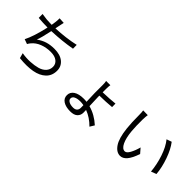

<svg xmlns="http://www.w3.org/2000/svg" viewBox="113 -1750 2775 2775"><g transform="rotate(45 1500.0 -363.0)"><path d="M781.2 -688.5 782.2 -611.3Q600.6 -578.1 380.9 -569.3Q346.7 -406.2 319.3 -335Q383.8 -380.9 448.7 -400.9Q513.7 -420.9 595.7 -420.9Q712.9 -420.9 779.3 -366.7Q845.7 -312.5 845.7 -223.6Q845.7 -123 780.3 -60.1Q714.8 2.9 601.6 23.4Q488.3 43.9 335.9 27.3L314.5 -51.8Q399.4 -37.1 480.5 -41.5Q561.5 -45.9 624.5 -63.5Q687.5 -81.1 725.6 -122.1Q763.7 -163.1 763.7 -221.7Q763.7 -279.3 717.8 -315.4Q671.9 -351.6 587.9 -351.6Q497.1 -351.6 420.4 -321.8Q343.8 -292 295.9 -234.4Q276.4 -211.9 264.6 -188.5L191.4 -214.8Q253.9 -336.9 305.7 -567.4H304.7Q218.8 -567.4 117.2 -576.2L116.2 -655.3Q219.7 -637.7 303.7 -637.7H320.3Q326.2 -668 330.1 -703.1Q335.9 -745.1 335 -785.2L423.8 -780.3Q416 -750 406.2 -697.3Q396.5 -650.4 394.5 -639.6Q602.5 -648.4 781.2 -688.5Z M1466.8 -86.9Q1466.8 -119.1 1465.8 -140.6Q1424.8 -147.5 1397.5 -147.5Q1335.9 -147.5 1300.3 -129.4Q1264.6 -111.3 1264.6 -77.1Q1264.6 -47.9 1296.9 -28.8Q1329.1 -9.8 1384.8 -9.8Q1424.8 -9.8 1445.8 -30.3Q1466.8 -50.8 1466.8 -86.9ZM1531.2 -401.4V-375Q1531.2 -344.7 1538.1 -192.4Q1674.8 -155.3 1789.1 -50.8L1747.1 17.6Q1655.3 -76.2 1542 -119.1Q1542 -107.4 1542.5 -88.9Q1543 -70.3 1543 -63.5Q1543 -10.7 1506.3 23.9Q1469.7 58.6 1392.6 58.6Q1302.7 58.6 1248.5 23.9Q1194.3 -10.7 1194.3 -74.2Q1194.3 -137.7 1249.5 -174.3Q1304.7 -210.9 1405.3 -210.9Q1438.5 -210.9 1462.9 -207Q1457 -326.2 1457 -379.9V-538.1Q1457 -595.7 1450.2 -620.1H1537.1Q1531.2 -590.8 1531.2 -539.1V-468.8Q1672.9 -472.7 1777.3 -484.4L1778.3 -414.1Q1669.9 -403.3 1531.2 -401.4Z M2129.9 -698.2 2225.6 -696.3Q2219.7 -662.1 2217.8 -599.6Q2215.8 -471.7 2224.6 -366.2Q2236.3 -239.3 2272 -165Q2307.6 -90.8 2359.4 -90.8Q2394.5 -90.8 2427.2 -149.9Q2460 -209 2482.4 -293L2544.9 -220.7Q2502.9 -99.6 2457 -47.9Q2411.1 3.9 2357.4 3.9Q2281.2 3.9 2224.1 -80.6Q2167 -165 2147.5 -345.7Q2135.7 -449.2 2135.7 -610.4Q2135.7 -668.9 2129.9 -698.2ZM2664.1 -641.6 2742.2 -668.9Q2808.6 -583 2856.9 -446.3Q2905.3 -309.6 2916 -183.6L2835 -152.3Q2822.3 -291 2777.3 -424.3Q2732.4 -557.6 2664.1 -641.6Z"/></g></svg>

Font: GenEi Gothic M Regular
Style: Regular
Weight: 400
Designer: o_tamon (Modified); [Source Han Sans]
Ryoko NISHIZUKA  (kana & ideographs); Paul D. Hunt (Latin, Greek & Cyrillic); Wenl
Version: Version 1.1a;Original Version 1.004